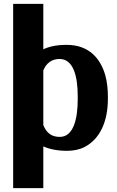

<svg xmlns="http://www.w3.org/2000/svg" viewBox="-20 -770 607 993"><path d="M48 203H204V-13C232 0 273 10 326 10C360 10 391 4 418 -10C498 -52 538 -143 538 -259V-270C538 -309 534 -346 525 -379C500 -468 440 -538 325 -538C272 -538 233 -529 204 -515V-750H48ZM204 -123V-406C219 -442 246 -465 288 -465C359 -465 382 -377 382 -272V-257C382 -152 359 -62 289 -62C245 -62 220 -84 204 -123Z"/></svg>

Font: Aerodynamic
Style: Bd
Weight: 500
Designer: Google
Version: Version 2.000980; 2014